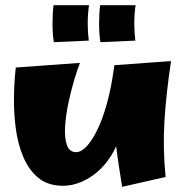

<svg xmlns="http://www.w3.org/2000/svg" viewBox="-20 -700 721 742"><path d="M224 18Q166 18 129 -12Q92 -42 70.5 -92.5Q49 -143 41 -203.5Q33 -264 34 -325.5Q35 -387 41 -439L289 -457Q279 -432 266.5 -390Q254 -348 244 -300.5Q234 -253 231.5 -210Q229 -167 238.5 -139.5Q248 -112 275 -112Q293 -112 313.5 -133Q334 -154 355 -196Q376 -238 393.5 -301Q411 -364 422 -448L459 -276Q459 -224 445.5 -179Q432 -134 409 -97.5Q386 -61 356 -35.5Q326 -10 292 4Q258 18 224 18ZM452 22Q441 -46 433 -102.5Q425 -159 421.5 -212Q418 -265 418 -322Q418 -379 422 -448L641 -464Q622 -338 615.5 -232Q609 -126 620 -16ZM188 -537Q183 -569 183 -609Q183 -649 187 -680H324Q319 -646 319 -610.5Q319 -575 323 -543ZM368 -537Q363 -569 363 -609Q363 -649 367 -680H504Q499 -646 499 -610.5Q499 -575 503 -543Z"/></svg>

Font: Marhey
Style: Bold
Weight: 700
Designer: Nur Syamsi & Bustanul Arifin
Foundry: Namelatype
Version: Version 1.000